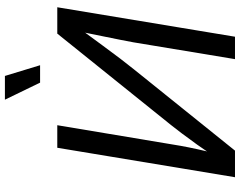

<svg xmlns="http://www.w3.org/2000/svg" viewBox="-118 -864 982 786"><g transform="rotate(-90 373.0 -471.0)"><path d="M615.7 0H523.9L592.8 -416Q596.2 -435.1 602.8 -468.3Q609.4 -501.5 618.7 -547.1Q627.9 -592.8 639.6 -649.4L654.8 -644Q610.8 -584 579.8 -542Q548.8 -500 525.9 -469.7Q502.9 -439.5 482.4 -414.1L149.4 0H40.5L161.1 -727.5H253.4L178.2 -277.3Q174.8 -253.9 168.9 -221.9Q163.1 -189.9 155 -153.1Q147 -116.2 136.7 -77.1L125 -82Q149.4 -120.6 174.3 -155.5Q199.2 -190.4 220.2 -218Q241.2 -245.6 254.4 -262.2L628.4 -727.5H736.3ZM427.7 -797.9 357.9 -941.9H455.1L499 -797.9Z"/></g></svg>

Font: Inter 17pt
Style: Italic
Weight: 400
Italic angle: -9.3988°
Version: Version 4.001;git-66647c0bb